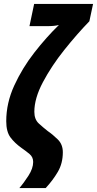

<svg xmlns="http://www.w3.org/2000/svg" viewBox="-20 -780 497 984"><path d="M214 184Q251 144 276.5 100.5Q302 57 302 0Q302 -40 276 -65.5Q250 -91 225 -108Q202 -126 179 -147Q156 -168 156 -207Q156 -276 200 -359Q244 -442 309 -523.5Q374 -605 438 -671L457 -760H155L131 -646H223Q259 -646 282 -652Q218 -590 156 -510.5Q94 -431 53 -341.5Q12 -252 12 -159Q12 -105 33.5 -76Q55 -47 90 -22Q113 -6 131.5 9.5Q150 25 150 50Q150 83 125.5 121Q101 159 79 184Z"/></svg>

Font: Noto Sans UI Condensed ExtraBold
Style: Italic
Weight: 800
Width: 3
Designer: Monotype Design Team
Foundry: Monotype Imaging Inc.
Version: 1.001